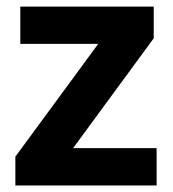

<svg xmlns="http://www.w3.org/2000/svg" viewBox="-20 -566 527 586"><path d="M458 -113.8V0H26.9V-87.9L279.8 -432.1H42V-545.9H449.2V-449.2L203.1 -113.8Z"/></svg>

Font: OpenSansHebrew-Bold
Style: Bold
Weight: 700
Foundry: Ascender Corporation, Yanek Iontef
Version: Version 2.001;PS 002.001;hotconv 1.0.70;makeotf.lib2.5.58329